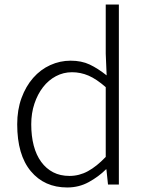

<svg xmlns="http://www.w3.org/2000/svg" viewBox="-20 -815 645 848"><path d="M277 13Q176 13 116 -59Q56 -131 56 -266Q56 -330 75 -382Q94 -434 126.5 -471Q159 -508 202 -527.5Q245 -547 292 -547Q340 -547 376 -530Q412 -513 451 -482L447 -578V-795H505V0H457L450 -67H448Q416 -35 372.5 -11Q329 13 277 13ZM287 -38Q330 -38 368.5 -59Q407 -80 447 -122V-430Q406 -466 371 -481Q336 -496 298 -496Q260 -496 227 -478.5Q194 -461 170 -430Q146 -399 132 -357Q118 -315 118 -266Q118 -214 129 -172Q140 -130 162 -100Q184 -70 215 -54Q246 -38 287 -38Z"/></svg>

Font: SpoqaHanSansJP-Light
Style: Regular
Weight: 300
Designer: [Source Han Sans]
Ryoko NISHIZUKA  (kana & ideographs); Paul D. Hunt (Latin, Greek & Cyrillic); Wenlong ZHANG  (bopomofo
Foundry: Spoqa (http://bi.spoqa.com)
Version: Version 1.002.20150607